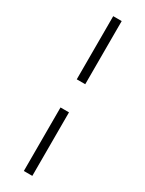

<svg xmlns="http://www.w3.org/2000/svg" viewBox="-221 -638 681 900"><g transform="rotate(30 120.0 -188.0)"><path d="M97.2 -112.8H143.1V231H97.2ZM97.2 -265.1V-606.9H143.1V-265.1Z"/></g></svg>

Font: Unna-Bold
Style: Bold
Weight: 700
Designer: Jorge de Buen U.
Foundry: Omnibus-Type
Version: Version 2.006;PS 002.006;hotconv 1.0.70;makeotf.lib2.5.58329